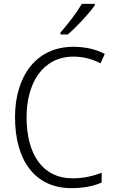

<svg xmlns="http://www.w3.org/2000/svg" viewBox="-20 -967 592 997"><path d="M472 -939V-947H405C379 -902 333 -842 294 -798V-788H332C378 -827 442 -896 472 -939ZM362 -673C411 -673 458 -661 502 -638L524 -687C476 -712 421 -724 361 -724C163 -724 58 -565 58 -359C58 -133 162 10 351 10C416 10 466 -1 508 -19V-70C466 -54 417 -41 357 -41C201 -41 118 -166 118 -358C118 -536 202 -673 362 -673Z"/></svg>

Font: Noto Sans Ethiopic SemiCondensed Light
Style: Regular
Weight: 300
Width: 4
Designer: Monotype Design Team
Foundry: Monotype Imaging Inc.
Version: Version 2.102